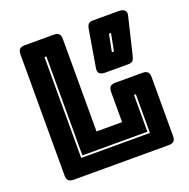

<svg xmlns="http://www.w3.org/2000/svg" viewBox="-128 -843 951 966"><g transform="rotate(-20 347.5 -360.0)"><path d="M614 0H105Q86 0 77.5 -8.5Q69 -17 69 -36V-684Q69 -703 77.5 -711.5Q86 -720 105 -720H260Q279 -720 287.5 -711.5Q296 -703 296 -684V-189H433V-351Q433 -370 441.5 -378.5Q450 -387 469 -387H614Q633 -387 641.5 -378.5Q650 -370 650 -351V-36Q650 -17 641.5 -8.5Q633 0 614 0ZM178 -90H546V-297H536V-100H188V-630H178ZM562 -452H438Q419 -452 409 -460.5Q399 -469 402 -488L435 -684Q438 -703 445 -711.5Q452 -720 471 -720H609Q628 -720 638.5 -711Q649 -702 645 -684L598 -488Q594 -470 587.5 -461Q581 -452 562 -452ZM516 -537 534 -630H523L505 -537Z"/></g></svg>

Font: Bungee Inline
Style: Regular
Weight: 400
Version: Version 1.000;PS 1.0;hotconv 1.0.72;makeotf.lib2.5.5900